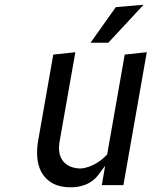

<svg xmlns="http://www.w3.org/2000/svg" viewBox="-20 -780 640 809"><path d="M505.5 -550 598.5 -560 500 0H409L423 -81.5L391.5 -39.5Q383 -28.5 370.2 -18.8Q357.5 -9 341 -2.2Q324.5 4.5 304 7.5Q283.5 10.5 259 8.5Q219 5 193 -12.8Q167 -30.5 153.2 -57.2Q139.5 -84 137 -117.5Q134.5 -151 140.5 -186L204.5 -550L297.5 -560L231.5 -186Q227.5 -164 229.2 -144.8Q231 -125.5 239.5 -110.5Q248 -95.5 263.2 -85.2Q278.5 -75 301.5 -71.5Q318 -68.5 336 -72.2Q354 -76 371.2 -84.2Q388.5 -92.5 404 -104.2Q419.5 -116 431.5 -129ZM468 -750 585 -760 436.5 -600H361.5Z"/></svg>

Font: B612
Style: Italic
Weight: 400
Italic angle: -10°
Designer: Nicolas Chauveau, Thomas Paillot, Jonathan Favre-Lamarine, Jean-Luc Vinot
Foundry: AIRBUS
Version: Version 1.008